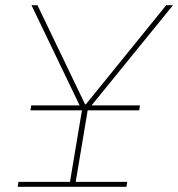

<svg xmlns="http://www.w3.org/2000/svg" viewBox="-20 -718 685 738"><path d="M51 -19H249L295 -294H97L100 -313H286L101 -698H124L307 -317H310L619 -698H645L332 -313H518L515 -294H317L271 -19H469L466 0H48Z"/></svg>

Font: IBM Plex Mono Thin
Style: Italic
Weight: 100
Italic angle: -9°
Monospace: yes
Designer: Mike Abbink, Paul van der Laan, Pieter van Rosmalen
Foundry: Bold Monday
Version: Version 2.3